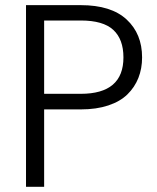

<svg xmlns="http://www.w3.org/2000/svg" viewBox="-20 -719 604 739"><path d="M149.9 -357.9H291Q455.1 -357.9 455.1 -498Q455.1 -567.9 416 -604Q377 -640.1 291 -640.1H149.9ZM526.9 -498Q526.9 -455.1 512.7 -419.2Q498.5 -383.3 470.7 -356Q442.9 -328.6 397 -313.2Q351.1 -297.9 291 -297.9H149.9V0H80.1V-699.2H291Q407.7 -699.2 467.3 -644Q526.9 -588.9 526.9 -498Z"/></svg>

Font: SVN-Poppins Light
Style: Regular
Weight: 300
Designer: Ninad Kale (Devanagari), Jonny Pinhorn (Latin)
Foundry: Indian Type Foundry
Version: Version 3.002 2017